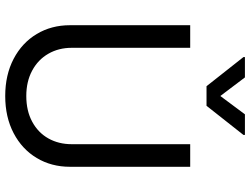

<svg xmlns="http://www.w3.org/2000/svg" viewBox="-133 -827 973 747"><g transform="rotate(90 353.5 -453.5)"><path d="M628.9 -707V-239.3Q628.9 -167 594.7 -109.9Q560.5 -52.7 498 -20Q435.5 12.7 353.5 12.7Q271.5 12.7 209 -20Q146.5 -52.7 112.3 -109.9Q78.1 -167 78.1 -239.3V-707H166V-246.1Q166 -195.3 189 -155.3Q211.9 -115.2 254.4 -92.3Q296.9 -69.3 353.5 -69.3Q411.1 -69.3 453.6 -92.3Q496.1 -115.2 518.6 -155.3Q541 -195.3 541 -246.1V-707ZM353.5 -824.2 424.8 -919.9H504.9V-914.1L391.6 -770.5H315.4L202.1 -914.1V-919.9H281.2Z"/></g></svg>

Font: WEMIX Pretendard Variable
Style: Regular
Weight: 400
Designer: Base glyphs from Inter by Rasmus Andersson; Hangeul glyphs from Noto Sans CJK(Source Han Sans) by Jang Soo-young and Kan
Foundry: Kil Hyung-jin
Version: Version 1.000;Glyphs 3.2 (3208)